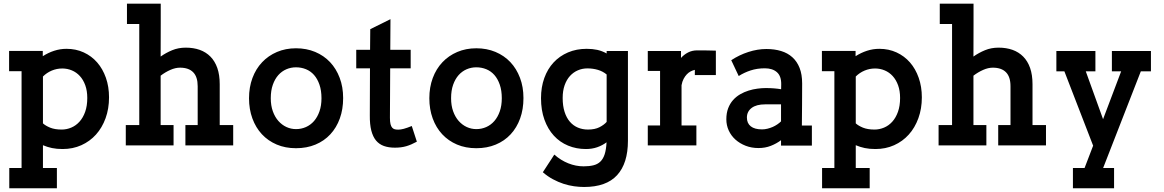

<svg xmlns="http://www.w3.org/2000/svg" viewBox="-20 -780 6246 1030"><path d="M315.9 19.5Q284.2 19.5 258.8 14.2Q233.4 8.8 210.4 -1V121.1H285.2V230H29.8V121.1H95.7V-397.9H28.8V-506.8H209.5V-478.5Q238.3 -497.1 270.5 -507.6Q302.7 -518.1 336.9 -518.1Q387.2 -518.1 429.2 -498.8Q471.2 -479.5 501.2 -445.1Q531.2 -410.6 548.1 -362.8Q564.9 -314.9 564.9 -257.8Q564.9 -196.8 546.4 -145.8Q527.8 -94.7 494.9 -58.1Q461.9 -21.5 416.3 -1Q370.6 19.5 315.9 19.5ZM314 -412.6Q284.7 -412.6 257.8 -401.4Q231 -390.1 210.4 -369.6V-118.2Q224.1 -105.5 249 -95.2Q273.9 -85 311 -85Q337.4 -85 362.3 -95.5Q387.2 -106 406.2 -127Q425.3 -147.9 436.8 -179.9Q448.2 -211.9 448.2 -254.4Q448.2 -293 437.5 -322.5Q426.8 -352.1 408.4 -372.1Q390.1 -392.1 365.7 -402.3Q341.3 -412.6 314 -412.6Z M974.6 0V-108.9H1040.5V-317.4Q1040.5 -367.7 1016.4 -392.3Q992.2 -417 945.8 -417Q920.9 -417 893.8 -405Q866.7 -393.1 841.8 -374V-108.9H911.1V0H654.8V-108.9H727.1V-651.4H661.1V-760.3H842.3V-651.4L841.8 -476.6Q870.6 -497.1 903.8 -510.7Q937 -524.4 976.6 -524.4Q1018.1 -524.4 1051.5 -512.5Q1085 -500.5 1108.9 -476.3Q1132.8 -452.1 1145.8 -415.3Q1158.7 -378.4 1158.7 -328.1V-108.9H1231V0Z M1567.9 15.1Q1510.7 15.1 1464.4 -4.6Q1418 -24.4 1385 -59.8Q1352.1 -95.2 1334 -144.5Q1315.9 -193.8 1315.9 -252.9Q1315.9 -312 1334.2 -361.3Q1352.5 -410.6 1386 -446Q1419.4 -481.4 1465.8 -501.2Q1512.2 -521 1567.9 -521Q1624 -521 1670.7 -501.5Q1717.3 -481.9 1750.5 -446.8Q1783.7 -411.6 1802.2 -362.5Q1820.8 -313.5 1820.8 -253.9Q1820.8 -193.8 1803 -144.5Q1785.2 -95.2 1752.2 -59.6Q1719.2 -23.9 1672.4 -4.4Q1625.5 15.1 1567.9 15.1ZM1567.9 -418.9Q1540.5 -418.9 1516.1 -408.4Q1491.7 -397.9 1473.1 -377.2Q1454.6 -356.4 1443.6 -325.4Q1432.6 -294.4 1432.6 -252.9Q1432.6 -213.9 1443.6 -183.1Q1454.6 -152.3 1473.4 -131.1Q1492.2 -109.9 1516.6 -98.6Q1541 -87.4 1567.9 -87.4Q1596.2 -87.4 1621.1 -98.4Q1646 -109.4 1664.6 -130.6Q1683.1 -151.9 1693.8 -182.6Q1704.6 -213.4 1704.6 -252.9Q1704.6 -294.4 1693.8 -325.7Q1683.1 -356.9 1664.8 -377.7Q1646.5 -398.4 1621.3 -408.7Q1596.2 -418.9 1567.9 -418.9Z M2098.6 12.2Q2064.9 12.2 2039.6 3.2Q2014.2 -5.9 1997.3 -26.1Q1980.5 -46.4 1971.9 -79.6Q1963.4 -112.8 1963.9 -161.1L1964.8 -413.6H1891.1V-512.7H1965.3L1966.3 -623.5L2074.7 -677.2L2073.7 -512.7H2183.1V-413.6H2073.2L2071.8 -147.9Q2071.8 -126.5 2075 -114Q2078.1 -101.6 2084 -95Q2089.8 -88.4 2098.1 -86.4Q2106.4 -84.5 2116.2 -84.5Q2128.9 -84.5 2145.8 -88.9Q2162.6 -93.3 2189 -104L2216.3 -20Q2186 -3.4 2159.2 4.4Q2132.3 12.2 2098.6 12.2Z M2535.2 15.1Q2478 15.1 2431.6 -4.6Q2385.3 -24.4 2352.3 -59.8Q2319.3 -95.2 2301.3 -144.5Q2283.2 -193.8 2283.2 -252.9Q2283.2 -312 2301.5 -361.3Q2319.8 -410.6 2353.3 -446Q2386.7 -481.4 2433.1 -501.2Q2479.5 -521 2535.2 -521Q2591.3 -521 2637.9 -501.5Q2684.6 -481.9 2717.8 -446.8Q2751 -411.6 2769.5 -362.5Q2788.1 -313.5 2788.1 -253.9Q2788.1 -193.8 2770.3 -144.5Q2752.4 -95.2 2719.5 -59.6Q2686.5 -23.9 2639.6 -4.4Q2592.8 15.1 2535.2 15.1ZM2535.2 -418.9Q2507.8 -418.9 2483.4 -408.4Q2459 -397.9 2440.4 -377.2Q2421.9 -356.4 2410.9 -325.4Q2399.9 -294.4 2399.9 -252.9Q2399.9 -213.9 2410.9 -183.1Q2421.9 -152.3 2440.7 -131.1Q2459.5 -109.9 2483.9 -98.6Q2508.3 -87.4 2535.2 -87.4Q2563.5 -87.4 2588.4 -98.4Q2613.3 -109.4 2631.8 -130.6Q2650.4 -151.9 2661.1 -182.6Q2671.9 -213.4 2671.9 -252.9Q2671.9 -294.4 2661.1 -325.7Q2650.4 -356.9 2632.1 -377.7Q2613.8 -398.4 2588.6 -408.7Q2563.5 -418.9 2535.2 -418.9Z M3234.4 -493.2V-506.3H3348.6V-24.9Q3348.6 96.2 3290.5 159.7Q3232.4 223.1 3113.3 223.1Q3087.4 223.1 3059.6 219.2Q3031.7 215.3 3003.2 206.1Q2974.6 196.8 2946.3 181.6Q2918 166.5 2892.1 144Q2900.4 131.3 2907.7 120.1Q2915 108.9 2922.1 97.9Q2929.2 86.9 2937 75.2Q2944.8 63.5 2953.6 49.3Q2988.3 80.1 3028.8 96.2Q3069.3 112.3 3110.8 112.3Q3140.6 112.3 3162.8 106.9Q3185.1 101.6 3200.2 87.4Q3215.3 73.2 3223.6 48.1Q3231.9 22.9 3233.9 -16.6Q3210.9 0.5 3183.3 10Q3155.8 19.5 3123 19.5Q3071.8 19.5 3027.6 1.2Q2983.4 -17.1 2951.2 -52.2Q2918.9 -87.4 2900.6 -138.2Q2882.3 -189 2882.3 -253.4Q2882.3 -312.5 2899.9 -361.3Q2917.5 -410.2 2949.7 -444.8Q2981.9 -479.5 3027.1 -498.8Q3072.3 -518.1 3127.4 -518.1Q3158.2 -518.1 3184.1 -512.5Q3210 -506.8 3234.4 -493.2ZM3234.4 -380.4Q3213.9 -397.5 3187.3 -405.3Q3160.6 -413.1 3131.3 -413.1Q3104 -413.1 3080.1 -402.8Q3056.2 -392.6 3037.8 -372.6Q3019.5 -352.5 3009 -322.8Q2998.5 -293 2998.5 -254.4Q2998.5 -211.4 3008.8 -179.7Q3019 -147.9 3037.1 -127Q3055.2 -106 3080.1 -95.5Q3105 -85 3134.3 -85Q3170.9 -85 3195.6 -97.4Q3220.2 -109.9 3234.4 -126Z M3707.5 -377.4V-405.3Q3696.3 -402.8 3685.1 -397Q3673.8 -391.1 3664.3 -381.1Q3654.8 -371.1 3647.2 -356.7Q3639.6 -342.3 3636.2 -322.8V-106.9H3715.8V0H3455.1V-106.9H3521V-399.4H3455.1V-506.3H3633.3V-469.2Q3649.4 -487.3 3671.1 -498.5Q3692.9 -509.8 3720.7 -509.8Q3732.4 -509.8 3743.9 -509.8Q3755.4 -509.8 3767.1 -509.5Q3778.8 -509.3 3791.7 -509Q3804.7 -508.8 3820.3 -508.3V-377.4Z M4169.9 1V-27.8Q4145 -9.3 4115 2.4Q4085 14.2 4048.8 14.2Q4011.7 14.2 3980.2 2Q3948.7 -10.3 3925.5 -31Q3902.3 -51.8 3889.4 -79.8Q3876.5 -107.9 3876.5 -140.1Q3876.5 -173.3 3886.2 -199Q3896 -224.6 3912.6 -243.2Q3929.2 -261.7 3950.7 -274.2Q3972.2 -286.6 3995.6 -293.9Q4019 -301.3 4043 -304.4Q4066.9 -307.6 4087.4 -307.6Q4112.3 -307.6 4132.8 -305.9Q4153.3 -304.2 4170.4 -301.3L4170.9 -328.1Q4171.4 -372.1 4147.7 -392.8Q4124 -413.6 4083 -413.6Q4041.5 -413.6 4006.6 -402.1Q3971.7 -390.6 3942.9 -372.1L3902.8 -457Q3945.8 -485.4 3994.9 -501.2Q4043.9 -517.1 4091.3 -517.1Q4134.8 -517.1 4170.2 -506.3Q4205.6 -495.6 4230.7 -472.9Q4255.9 -450.2 4269.5 -415.5Q4283.2 -380.9 4283.2 -332.5Q4283.2 -275.9 4282.7 -219.5Q4282.2 -163.1 4281.7 -106.4H4335.4V1ZM4085 -220.2Q4037.6 -220.2 4012.2 -200.9Q3986.8 -181.6 3986.8 -149.4Q3986.8 -118.7 4007.6 -102.3Q4028.3 -85.9 4067.9 -85.9Q4082.5 -85.9 4097.4 -89.6Q4112.3 -93.3 4125.5 -99.1Q4138.7 -105 4150.1 -112.8Q4161.6 -120.6 4169.9 -128.9V-220.2Z M4676.3 19.5Q4644.5 19.5 4619.1 14.2Q4593.8 8.8 4570.8 -1V121.1H4645.5V230H4390.1V121.1H4456.1V-397.9H4389.2V-506.8H4569.8V-478.5Q4598.6 -497.1 4630.9 -507.6Q4663.1 -518.1 4697.3 -518.1Q4747.6 -518.1 4789.6 -498.8Q4831.5 -479.5 4861.6 -445.1Q4891.6 -410.6 4908.4 -362.8Q4925.3 -314.9 4925.3 -257.8Q4925.3 -196.8 4906.7 -145.8Q4888.2 -94.7 4855.2 -58.1Q4822.3 -21.5 4776.6 -1Q4731 19.5 4676.3 19.5ZM4674.3 -412.6Q4645 -412.6 4618.2 -401.4Q4591.3 -390.1 4570.8 -369.6V-118.2Q4584.5 -105.5 4609.4 -95.2Q4634.3 -85 4671.4 -85Q4697.8 -85 4722.7 -95.5Q4747.6 -106 4766.6 -127Q4785.6 -147.9 4797.1 -179.9Q4808.6 -211.9 4808.6 -254.4Q4808.6 -293 4797.9 -322.5Q4787.1 -352.1 4768.8 -372.1Q4750.5 -392.1 4726.1 -402.3Q4701.7 -412.6 4674.3 -412.6Z M5335 0V-108.9H5400.9V-317.4Q5400.9 -367.7 5376.7 -392.3Q5352.5 -417 5306.2 -417Q5281.2 -417 5254.2 -405Q5227.1 -393.1 5202.1 -374V-108.9H5271.5V0H5015.1V-108.9H5087.4V-651.4H5021.5V-760.3H5202.6V-651.4L5202.1 -476.6Q5231 -497.1 5264.2 -510.7Q5297.4 -524.4 5336.9 -524.4Q5378.4 -524.4 5411.9 -512.5Q5445.3 -500.5 5469.2 -476.3Q5493.2 -452.1 5506.1 -415.3Q5519 -378.4 5519 -328.1V-108.9H5591.3V0Z M6100.1 -397.5 5897.9 121.1H5956.5V230H5735.8V121.1H5798.3L5844.2 1.5L5689.9 -397.5H5647V-506.3H5856.4V-397.5H5804.7L5897.5 -140.6L5994.6 -397.5H5944.8V-506.3H6154.3V-397.5Z"/></svg>

Font: Twentytwelve Slab
Style: TwentytwelveSlab
Weight: 700
Designer: Domenico Catapano
Version: Version 1.00 2012